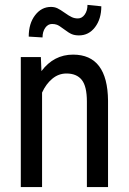

<svg xmlns="http://www.w3.org/2000/svg" viewBox="-20 -760 524 780"><path d="M146 -528.3 148.4 -471.2Q198.7 -538.1 276.9 -538.1Q417 -538.1 418.9 -351.1V0H333V-347.2Q333 -409.2 312.3 -435.3Q291.5 -461.4 250 -461.4Q217.8 -461.4 192.1 -439.9Q166.5 -418.5 150.9 -383.8V0H64.5V-528.3ZM391.6 -734.4Q391.6 -683.1 366.2 -649.7Q340.8 -616.2 300.8 -616.2Q283.7 -616.2 271.5 -621.3Q259.3 -626.5 239.7 -641.4Q220.2 -656.2 211.4 -659.4Q202.6 -662.6 191.4 -662.6Q174.8 -662.6 163.8 -647Q152.8 -631.3 152.8 -607.9L96.7 -611.3Q96.7 -664.6 122.6 -698.2Q148.4 -731.9 187 -731.9Q201.7 -731.9 213.4 -726.3Q225.1 -720.7 242.9 -708Q260.7 -695.3 272 -690.2Q283.2 -685.1 296.4 -685.1Q313 -685.1 324.2 -700.9Q335.4 -716.8 335.4 -740.2Z"/></svg>

Font: Roboto Condensed
Style: Regular
Weight: 400
Designer: Google
Version: Version 2.001047; 2015